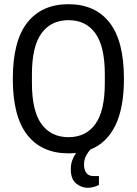

<svg xmlns="http://www.w3.org/2000/svg" viewBox="-20 -718 651 914"><path d="M306 12Q179 12 110 -75.5Q41 -163 41 -343Q41 -523 110 -610.5Q179 -698 306 -698Q433 -698 501.5 -610.5Q570 -523 570 -343Q570 -204 529 -120.5Q488 -37 410 -6Q400 5 390 23Q380 41 380 66Q380 89 390.5 104.5Q401 120 425 120H451V162Q439 169 424.5 172.5Q410 176 398 176Q368 176 342.5 155.5Q317 135 317 87Q317 64 324 45Q331 26 342 10Q325 12 306 12ZM306 -65Q389 -65 434 -127.5Q479 -190 479 -323V-364Q479 -497 434 -559.5Q389 -622 306 -622Q223 -622 177.5 -559.5Q132 -497 132 -364V-323Q132 -190 177.5 -127.5Q223 -65 306 -65Z"/></svg>

Font: Archivo Condensed
Style: Regular
Weight: 400
Width: 3
Designer: Hector Gatti
Foundry: Omnibus-Type
Version: Version 2.001; ttfautohint (v1.8.3)